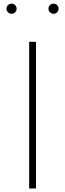

<svg xmlns="http://www.w3.org/2000/svg" viewBox="-20 -1060 366 1080"><path d="M144 0V-825H182.5V0ZM281 -982.5Q269.5 -982.5 261 -991Q252.5 -999.5 252.5 -1011Q252.5 -1023 261 -1031.2Q269.5 -1039.5 281 -1039.5Q293 -1039.5 301.2 -1031.2Q309.5 -1023 309.5 -1011Q309.5 -999.5 301.2 -991Q293 -982.5 281 -982.5ZM45 -982.5Q33.5 -982.5 25 -991Q16.5 -999.5 16.5 -1011Q16.5 -1023 25 -1031.2Q33.5 -1039.5 45 -1039.5Q57 -1039.5 65.2 -1031.2Q73.5 -1023 73.5 -1011Q73.5 -999.5 65.2 -991Q57 -982.5 45 -982.5Z"/></svg>

Font: Spartan Thin ExtraLight
Style: Regular
Weight: 250
Version: Version 1.004